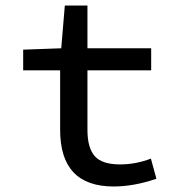

<svg xmlns="http://www.w3.org/2000/svg" viewBox="-20 -664 640 696"><path d="M392 12Q198 12 198 -193V-409H64V-484L202 -489L215 -644H297V-489H528V-409H297V-193Q297 -128 323.5 -98Q350 -68 415 -68Q472 -68 527 -89L547 -16Q465 12 392 12Z"/></svg>

Font: TypoPRO Source Code Pro
Style: Regular
Weight: 500
Monospace: yes
Designer: Paul D. Hunt, Teo Tuominen
Foundry: Adobe Systems Incorporated
Version: Version 2.010;PS 1.0;hotconv 1.0.84;makeotf.lib2.5.63406